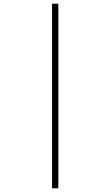

<svg xmlns="http://www.w3.org/2000/svg" viewBox="-20 -780 599 1040"><path d="M262 240H296V-760H262Z"/></svg>

Font: Noto Serif Myanmar ExtraLight
Style: Regular
Weight: 200
Designer: Ben Mitchell and the Monotype Design Team
Foundry: Monotype Imaging Inc.
Version: Version 2.106